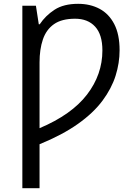

<svg xmlns="http://www.w3.org/2000/svg" viewBox="-20 -745 701 1005"><path d="M389 -725Q452 -725 501 -699Q550 -673 578 -619Q606 -565 606 -482Q606 -415 585 -348.5Q564 -282 516.5 -218Q469 -154 388 -96.5Q307 -39 187 10V240H97V-715H168L183 -618H188Q218 -663 265.5 -694Q313 -725 389 -725ZM373 -647Q303 -647 262.5 -618.5Q222 -590 204.5 -538.5Q187 -487 187 -418V-74Q355 -145 435.5 -250Q516 -355 516 -481Q516 -564 478 -605.5Q440 -647 373 -647Z"/></svg>

Font: RS Noto Sans
Style: Regular
Weight: 400
Designer: Monotype Design Team
Foundry: Monotype Imaging Inc.
Version: Version 3.10